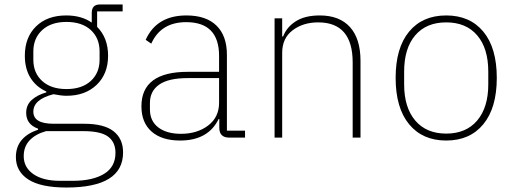

<svg xmlns="http://www.w3.org/2000/svg" viewBox="-20 -615 2300 858"><path d="M51 87Q51 41 77 10.5Q103 -20 150 -35V-40Q97 -59 97 -111Q97 -146 122 -168.5Q147 -191 187 -202V-206Q141 -227 116 -267.5Q91 -308 91 -366Q91 -448 141 -497Q191 -546 276 -546Q344 -546 390 -514V-557Q390 -595 426 -595H528V-564H414V-495Q463 -446 463 -366Q463 -285 412 -236Q361 -187 277 -187Q254 -187 219 -194Q129 -171 129 -116Q129 -62 219 -62H355Q445 -62 487.5 -28.5Q530 5 530 66Q530 223 277 223Q162 223 106.5 187Q51 151 51 87ZM425 -348V-385Q425 -445 385.5 -481Q346 -517 277 -517Q208 -517 168.5 -480.5Q129 -444 129 -385V-348Q129 -289 168.5 -253Q208 -217 277 -217Q346 -217 385.5 -253Q425 -289 425 -348ZM305 193Q394 193 445 162Q496 131 496 68Q496 20 463 -4.5Q430 -29 353 -29H186Q139 -16 112.5 12Q86 40 86 83Q86 133 129 163Q172 193 248 193Z M612 -140Q612 -294 819 -294H959V-365Q959 -516 812 -516Q699 -516 656 -420L631 -437Q680 -546 813 -546Q901 -546 947.5 -500.5Q994 -455 994 -370V-31H1075V0H1005Q960 0 960 -44V-83H957Q910 13 785 13Q703 13 657.5 -27Q612 -67 612 -140ZM959 -156V-266H819Q733 -266 691.5 -237Q650 -208 650 -155V-126Q650 -74 687.5 -45.5Q725 -17 789 -17Q861 -17 910 -54Q959 -91 959 -156Z M1207 0V-533H1241V-452H1245Q1261 -494 1302 -520Q1343 -546 1409 -546Q1497 -546 1544 -494Q1591 -442 1591 -343V0H1556V-336Q1556 -515 1402 -515Q1334 -515 1287.5 -479.5Q1241 -444 1241 -379V0Z M1748 -267Q1748 -401 1808 -473.5Q1868 -546 1974 -546Q2080 -546 2140 -473.5Q2200 -401 2200 -267Q2200 -133 2140 -60Q2080 13 1974 13Q1868 13 1808 -60Q1748 -133 1748 -267ZM2162 -238V-295Q2162 -399 2112.5 -457Q2063 -515 1974 -515Q1885 -515 1835.5 -457Q1786 -399 1786 -295V-238Q1786 -135 1835.5 -76.5Q1885 -18 1974 -18Q2063 -18 2112.5 -76.5Q2162 -135 2162 -238Z"/></svg>

Font: IBM Plex Sans JP ExtraLight
Style: Regular
Weight: 200
Designer: Mike Abbink; Paul van der Laan; Pieter van Rosmalen; Wujin Sim; Yejin Wi; Jinhee Kim; Boomi Park; Yona Kim; Kichan Ma
Foundry: Sandoll Inc.
Version: Version 1.001